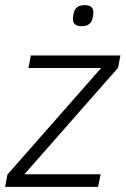

<svg xmlns="http://www.w3.org/2000/svg" viewBox="-23 -728 489 748"><path d="M295 -626Q261 -626 261 -654Q261 -662 264 -676Q270 -708 307 -708Q341 -708 341 -680Q341 -672 338 -658Q332 -626 295 -626ZM359 0H-3L6 -48L371 -463H88L97 -512H446L437 -464L72 -49H369Z"/></svg>

Font: IBM Plex Sans Light
Style: Italic
Weight: 300
Italic angle: -11.31°
Designer: Mike Abbink, Paul van der Laan, Pieter van Rosmalen
Foundry: Bold Monday
Version: Version 3.0